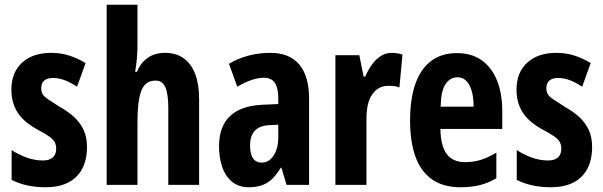

<svg xmlns="http://www.w3.org/2000/svg" viewBox="-20 -780 2545 810"><path d="M347 -160Q347 -105 326 -66.5Q305 -28 266 -9Q227 10 172 10Q133 10 97 2.5Q61 -5 29 -21V-147Q56 -129 90.5 -116Q125 -103 161 -103Q188 -103 202.5 -115.5Q217 -128 217 -153Q217 -167 211.5 -179Q206 -191 188 -204Q170 -217 135 -235Q101 -254 77 -277.5Q53 -301 40.5 -332Q28 -363 28 -402Q28 -474 73 -515.5Q118 -557 196 -557Q236 -557 271 -546Q306 -535 341 -514L305 -414Q282 -430 256 -440.5Q230 -451 203 -451Q179 -451 166.5 -440Q154 -429 154 -408Q154 -394 159.5 -383.5Q165 -373 183 -361Q201 -349 234 -328Q268 -309 293 -286Q318 -263 332.5 -232.5Q347 -202 347 -160Z M560 -591Q560 -562 557.5 -533Q555 -504 550 -477H558Q568 -503 585.5 -521Q603 -539 625.5 -548Q648 -557 676 -557Q723 -557 755 -534Q787 -511 803.5 -468Q820 -425 820 -362V0H690V-324Q690 -384 677.5 -412Q665 -440 637 -440Q607 -440 590.5 -421.5Q574 -403 567 -363.5Q560 -324 560 -263V0H430V-760H560Z M1120 -557Q1201 -557 1242.5 -508Q1284 -459 1284 -363V0H1189L1167 -73H1165Q1148 -45 1129.5 -26.5Q1111 -8 1086.5 1Q1062 10 1030 10Q986 10 957.5 -14.5Q929 -39 916.5 -78.5Q904 -118 904 -162Q904 -247 950.5 -290.5Q997 -334 1086 -338L1154 -341V-364Q1154 -409 1139.5 -430.5Q1125 -452 1093 -452Q1070 -452 1042.5 -443Q1015 -434 981 -414L946 -511Q983 -533 1027 -545Q1071 -557 1120 -557ZM1117 -252Q1075 -250 1055 -228.5Q1035 -207 1035 -167Q1035 -130 1047.5 -112Q1060 -94 1084 -94Q1115 -94 1134.5 -124Q1154 -154 1154 -203V-254Z M1633 -557Q1643 -557 1653.5 -555.5Q1664 -554 1678 -550L1665 -411Q1656 -415 1644.5 -416.5Q1633 -418 1619 -418Q1596 -418 1579 -408.5Q1562 -399 1549.5 -380.5Q1537 -362 1531.5 -336Q1526 -310 1526 -279V0H1395V-547H1496L1514 -457H1521Q1532 -483 1548 -506Q1564 -529 1585.5 -543Q1607 -557 1633 -557Z M1908 -556Q1970 -556 2012.5 -525.5Q2055 -495 2077 -440Q2099 -385 2099 -310V-236H1838Q1839 -165 1864.5 -130.5Q1890 -96 1942 -96Q1977 -96 2008 -105.5Q2039 -115 2074 -136V-28Q2041 -8 2004 1Q1967 10 1924 10Q1849 10 1801.5 -24Q1754 -58 1732 -121Q1710 -184 1710 -270Q1710 -363 1732.5 -426.5Q1755 -490 1799 -523Q1843 -556 1908 -556ZM1910 -454Q1879 -454 1859.5 -425Q1840 -396 1839 -330H1978Q1978 -369 1970 -396.5Q1962 -424 1947 -439Q1932 -454 1910 -454Z M2478 -160Q2478 -105 2457 -66.5Q2436 -28 2397 -9Q2358 10 2303 10Q2264 10 2228 2.5Q2192 -5 2160 -21V-147Q2187 -129 2221.5 -116Q2256 -103 2292 -103Q2319 -103 2333.5 -115.5Q2348 -128 2348 -153Q2348 -167 2342.5 -179Q2337 -191 2319 -204Q2301 -217 2266 -235Q2232 -254 2208 -277.5Q2184 -301 2171.5 -332Q2159 -363 2159 -402Q2159 -474 2204 -515.5Q2249 -557 2327 -557Q2367 -557 2402 -546Q2437 -535 2472 -514L2436 -414Q2413 -430 2387 -440.5Q2361 -451 2334 -451Q2310 -451 2297.5 -440Q2285 -429 2285 -408Q2285 -394 2290.5 -383.5Q2296 -373 2314 -361Q2332 -349 2365 -328Q2399 -309 2424 -286Q2449 -263 2463.5 -232.5Q2478 -202 2478 -160Z"/></svg>

Font: Noto Sans Khmer ExtraCondensed
Style: Bold
Weight: 700
Width: 2
Designer: Danh Hong and the Monotype Design Team
Foundry: Monotype Imaging Inc.
Version: Version 2.004